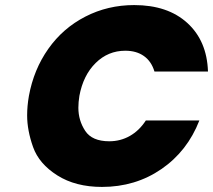

<svg xmlns="http://www.w3.org/2000/svg" viewBox="-20 -732 840 757"><path d="M94 -354Q113 -458 170.5 -539.5Q228 -621 316.5 -666.5Q405 -712 509 -712Q641 -712 718.5 -641.5Q796 -571 800 -450H589Q577 -490 547.5 -511Q518 -532 474 -532Q406 -532 357 -483.5Q308 -435 293 -354Q289 -329 289 -307Q289 -257 316 -216Q343 -175 411 -175Q455 -175 492 -196Q529 -217 555 -257H766Q719 -136 616.5 -65.5Q514 5 382 5Q278 5 206 -40.5Q134 -86 110.5 -152Q87 -218 87 -277Q87 -314 94 -354Z"/></svg>

Font: Fz Poppins ExtBd
Style: Italic
Weight: 800
Italic angle: -10°
Designer: Ninad Kale (Devanagari), Jonny Pinhorn (Latin)
Foundry: Indian Type Foundry
Version: Vit hóa bi Vntype.Com & FontZin.Com